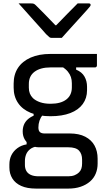

<svg xmlns="http://www.w3.org/2000/svg" viewBox="-20 -855 640 1125"><path d="M342 -633Q327 -633 312 -633Q297 -633 282 -633Q275 -633 269.5 -637Q264 -641 250 -655Q243 -664 224 -684.5Q205 -705 181 -732Q157 -759 133 -786Q109 -813 89 -835Q107 -835 124.5 -835Q142 -835 161 -835Q172 -835 177.5 -833Q183 -831 190 -824Q204 -811 239 -775Q274 -739 325 -686L280 -707H332L288 -685Q340 -738 374 -773.5Q408 -809 435 -835H501Q505 -835 507 -834Q509 -833 510 -831Q511 -829 511 -826Q511 -822 507.5 -817.5Q504 -813 491 -798Q479 -785 458.5 -762Q438 -739 415 -714Q392 -689 372.5 -667Q353 -645 342 -633ZM113 -85Q113 -106 120 -123.5Q127 -141 141.5 -154.5Q156 -168 177 -177V-202L230 -182Q218 -167 211.5 -148Q205 -129 205 -108Q205 -89 214 -81Q223 -73 240 -73H388Q443 -73 479.5 -54Q516 -35 534 -2Q552 31 552 75V104Q552 135 541 162Q530 189 507.5 208.5Q485 228 453 239Q421 250 380 250H191Q139 250 104.5 234.5Q70 219 52.5 191Q35 163 35 126V109Q35 78 47 54Q59 30 82 13Q105 -4 136 -9V-41L201 2Q173 6 156.5 19Q140 32 133 50Q126 68 126 88V112Q126 131 134 146Q142 161 160 169.5Q178 178 207 178H380Q402 178 417.5 171.5Q433 165 443 155Q453 145 457 132Q461 119 461 103V80Q461 47 443 27.5Q425 8 380 8H208Q182 8 160.5 -3.5Q139 -15 126 -36Q113 -57 113 -85ZM342 -465 426 -469V-447Q460 -433 475 -406.5Q490 -380 490 -347V-326Q490 -280 465 -245.5Q440 -211 392 -192.5Q344 -174 276 -174Q208 -174 159.5 -194Q111 -214 85.5 -252Q60 -290 60 -341V-365Q60 -419 85.5 -457.5Q111 -496 159.5 -517.5Q208 -539 276 -539Q344 -539 412.5 -539Q481 -539 548 -539Q548 -522 548 -505Q548 -488 548 -471Q548 -467 545 -463.5Q542 -460 537 -460Q494 -460 451.5 -460Q409 -460 366 -460Q323 -460 276 -460Q217 -460 183 -435Q149 -410 149 -363V-341Q149 -322 155 -307Q161 -292 173 -280Q189 -265 215 -256Q241 -247 276 -247Q336 -247 368.5 -272Q401 -297 401 -343V-367Q401 -387 395.5 -403.5Q390 -420 377.5 -435.5Q365 -451 342 -465Z"/></svg>

Font: RecMonoLinear Nerd Font Mono
Style: Regular
Weight: 400
Monospace: yes
Version: Version 1.085; ttfautohint (v1.8.4.7-5d5b);Nerd Fonts 3.2.1